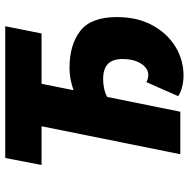

<svg xmlns="http://www.w3.org/2000/svg" viewBox="-14 -676 703 714"><g transform="rotate(-90 337.0 -319.5)"><path d="M412 12Q391 12 369.5 6.5Q348 1 336 -8L388 -126Q396 -122 402.5 -120.5Q409 -119 416 -119Q431 -119 444.5 -131Q458 -143 466 -164.5Q474 -186 474 -214Q474 -252 455.5 -269.5Q437 -287 399 -287Q383 -287 365.5 -283.5Q348 -280 333 -272L278 0H120L224 -516H80L106 -651H596L569 -516H382L358 -397Q381 -405 401 -408.5Q421 -412 441 -412Q527 -412 578.5 -372Q630 -332 630 -236Q630 -160 600 -104.5Q570 -49 520.5 -18.5Q471 12 412 12Z"/></g></svg>

Font: Source Sans 3 Black
Style: Italic
Weight: 900
Italic angle: -11°
Designer: Paul D. Hunt
Foundry: Adobe
Version: Version 3.052;hotconv 1.1.0;makeotfexe 2.6.0